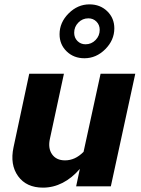

<svg xmlns="http://www.w3.org/2000/svg" viewBox="-20 -854 646 880"><path d="M273 -516 209 -219Q199 -175 218.5 -147Q238 -119 278 -119Q301 -119 322 -128.5Q343 -138 363 -158L441 -516H600L488 0H329L346 -80Q310 -38 267 -16Q224 6 177 6Q101 6 63 -46.5Q25 -99 42 -179L114 -516ZM367 -587Q318 -587 285.5 -618.5Q253 -650 253 -697Q253 -751 294.5 -792.5Q336 -834 390 -834Q439 -834 471.5 -802.5Q504 -771 504 -724Q504 -670 462.5 -628.5Q421 -587 367 -587ZM372 -651Q399 -651 418 -670.5Q437 -690 437 -717Q437 -740 422 -755Q407 -770 385 -770Q358 -770 339 -750.5Q320 -731 320 -704Q320 -681 335 -666Q350 -651 372 -651Z"/></svg>

Font: Red Hat Text
Style: Bold Italic
Weight: 700
Italic angle: -12°
Designer: Pentagram / MCKL
Foundry: Pentagram / MCKL
Version: Version 1.003; Red Hat Text Bold Italic